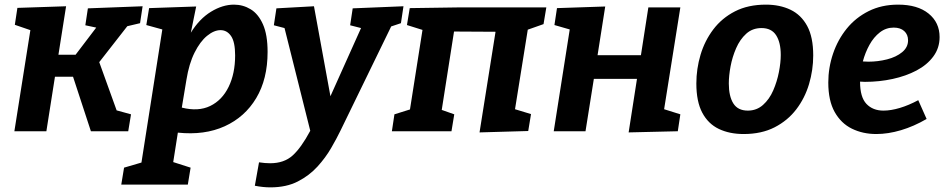

<svg xmlns="http://www.w3.org/2000/svg" viewBox="-20 -566 4080 828"><path d="M42 0 111 -436 44 -459 55 -532 265 -539 232 -330H306L395 -447L348 -457L359 -530L595 -539L584 -466L529 -453L408 -298L483 -90L545 -73L533 0H372L295 -235H217L180 0Z M503 230 515 157 590 135 680 -439 611 -458 623 -531 826 -538 803 -425Q840 -485 890 -515.5Q940 -546 989 -546Q1028 -546 1061 -526Q1094 -506 1114 -461Q1134 -416 1134 -342Q1134 -225 1085 -143Q1036 -61 949 -21.5Q862 18 747 6L727 133L802 157L790 230ZM784 -222 764 -102Q835 -84 886.5 -109Q938 -134 966 -191.5Q994 -249 994 -327Q994 -385 976.5 -410.5Q959 -436 931 -436Q903 -436 873 -411.5Q843 -387 819 -339Q795 -291 784 -222Z M1079 235 1097 134Q1110 136 1122 137Q1134 138 1145 138Q1205 138 1242 104.5Q1279 71 1318 -2L1207 -445L1161 -457L1172 -530L1334 -539L1405 -151L1537 -445L1490 -457L1501 -530L1720 -539L1709 -466L1667 -452L1448 -2Q1432 31 1408 72.5Q1384 114 1349 152.5Q1314 191 1264.5 216.5Q1215 242 1146 242Q1114 242 1079 235Z M2048 5 2117 -429 1938 -430 1885 -92 1939 -73 1927 0H1670L1681 -73L1748 -94L1802 -437L1735 -458L1747 -531L1953 -534H2336L2324 -462L2256 -438L2201 -95L2270 -74L2258 -1Z M2368 0 2437 -439 2371 -458 2382 -531 2590 -538 2557 -328H2744L2776 -534H2914L2844 -95L2914 -73L2903 0L2691 5L2727 -226H2541L2505 0Z M3283 -546Q3343 -546 3389 -524Q3435 -502 3461 -454Q3487 -406 3487 -327Q3487 -264 3469 -203.5Q3451 -143 3414 -94.5Q3377 -46 3320.5 -17Q3264 12 3187 12Q3126 12 3080 -10Q3034 -32 3008.5 -80Q2983 -128 2983 -206Q2983 -269 3001 -329.5Q3019 -390 3056 -439Q3093 -488 3149.5 -517Q3206 -546 3283 -546ZM3264 -445Q3225 -445 3198 -420.5Q3171 -396 3154.5 -358Q3138 -320 3130.5 -279.5Q3123 -239 3123 -206Q3123 -151 3142.5 -120Q3162 -89 3205 -89Q3243 -89 3270.5 -113.5Q3298 -138 3314.5 -176Q3331 -214 3339 -255Q3347 -296 3347 -329Q3347 -383 3327 -414Q3307 -445 3264 -445Z M3759 12Q3701 12 3654 -11Q3607 -34 3579.5 -83Q3552 -132 3552 -210Q3552 -274 3572.5 -334.5Q3593 -395 3631.5 -442.5Q3670 -490 3726 -518Q3782 -546 3853 -546Q3937 -546 3984.5 -507.5Q4032 -469 4032 -406Q4032 -359 4005 -322.5Q3978 -286 3932.5 -262Q3887 -238 3829.5 -225.5Q3772 -213 3710 -213Q3699 -213 3689 -214V-213Q3689 -147 3716.5 -118Q3744 -89 3790 -89Q3822 -89 3860.5 -100.5Q3899 -112 3940 -134L3976 -53Q3921 -21 3865.5 -4.5Q3810 12 3759 12ZM3834 -447Q3801 -447 3774.5 -426.5Q3748 -406 3729.5 -372.5Q3711 -339 3701 -301Q3712 -300 3725 -300Q3766 -300 3805.5 -310Q3845 -320 3870.5 -341Q3896 -362 3896 -392Q3896 -417 3879.5 -432Q3863 -447 3834 -447Z"/></svg>

Font: Bitter
Style: Bold Italic
Weight: 700
Italic angle: -9°
Designer: Sol Matas, and Bitter project Authors
Foundry: Sol Matas
Version: Version 2.001